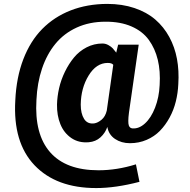

<svg xmlns="http://www.w3.org/2000/svg" viewBox="-20 -830 968 980"><path d="M471.2 129.9Q267.1 129.9 156.2 13.4Q45.4 -103 58.1 -317.9Q63.5 -435.1 99.1 -527.8Q134.8 -620.6 195.8 -682.4Q256.8 -744.1 340.8 -776.9Q424.8 -809.6 526.9 -810.1Q604 -810.1 666.7 -788.8Q729.5 -767.6 772.7 -730.2Q815.9 -692.9 844 -641.4Q872.1 -589.8 883.3 -529.3Q894.5 -468.8 890.1 -400.9Q888.2 -355.5 877.4 -312Q866.7 -268.6 845.7 -230Q824.7 -191.4 796.4 -162.4Q768.1 -133.3 728.5 -116.2Q689 -99.1 643.1 -99.1Q599.6 -99.1 567.1 -120.8Q534.7 -142.6 527.8 -182.1Q517.1 -150.9 492.7 -128.9Q468.3 -106.9 433.1 -104Q381.8 -99.6 344 -125.5Q306.2 -151.4 288.1 -196.3Q270 -241.2 271 -296.9Q272 -337.4 281.7 -380.1Q291.5 -422.9 311.3 -463.6Q331.1 -504.4 357.7 -536.6Q384.3 -568.8 422.1 -588.4Q460 -607.9 502.9 -607.9Q519 -607.9 533.7 -599.6Q548.3 -591.3 555.7 -583Q563 -574.7 571.3 -564Q572.8 -562 573.2 -561L583 -602.1H688L638.2 -254.9Q631.8 -205.1 637.7 -189Q642.6 -176.3 654.8 -174.8Q688.5 -171.4 719.7 -199.7Q751 -228 771.5 -280.5Q792 -333 794.9 -396Q799.3 -466.8 785.4 -524.7Q771.5 -582.5 739.3 -626.7Q707 -670.9 650.6 -695.3Q594.2 -719.7 518.1 -719.2Q437 -719.2 371.8 -689.5Q306.6 -659.7 262.9 -606.4Q219.2 -553.2 194.6 -480.2Q169.9 -407.2 166 -319.8Q155.3 -145 235.8 -53Q316.4 39.1 482.9 39.1Q576.7 39.1 673.8 8.8L691.9 98.1Q569.8 129.9 471.2 129.9ZM460.9 -200.2Q479.5 -203.1 498.5 -219Q517.6 -234.9 524.9 -265.1L558.1 -499Q551.3 -508.8 529.8 -508.8Q471.7 -508.8 432.4 -444.6Q393.1 -380.4 392.1 -295.9Q392.1 -250.5 409.2 -223.1Q426.3 -195.8 460.9 -200.2Z"/></svg>

Font: Oswald Medium
Style: Regular
Weight: 500
Designer: Vernon Adams
Foundry: Vernon Adams
Version: Version 4.103